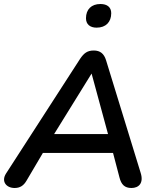

<svg xmlns="http://www.w3.org/2000/svg" viewBox="-24 -930 785 958"><path d="M49 8C76 8 94 -4 108 -28L190 -167H540L572 -45C581 -9 598 8 632 8C668 8 694 -16 678 -67L505 -630C495 -662 476 -678 444 -678C412 -678 395 -665 376 -637L6 -64C-19 -25 7 8 49 8ZM433 -563 515 -261H246ZM458 -792C504 -792 531 -820 531 -864C531 -894 511 -910 477 -910C432 -910 405 -883 405 -839C405 -809 425 -792 458 -792Z"/></svg>

Font: SN Pro Semibold
Style: Italic
Weight: 600
Italic angle: -9°
Designer: Tobias Whetton
Foundry: Supernotes
Version: Version 1.001;Glyphs 3.2 (3249)